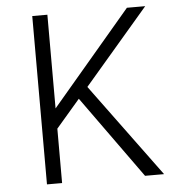

<svg xmlns="http://www.w3.org/2000/svg" viewBox="-51 -737 716 784"><g transform="rotate(-5 307.5 -345.0)"><path d="M110 0V-690H172V-306L498 -690H573L309 -382L590 0H512L270 -337L172 -223V0Z"/></g></svg>

Font: Radio Canada Light
Style: Regular
Weight: 300
Designer: Charles Daoud, Etienne Aubert Bonn, Alexandre Saumier Demers, Jacques Le Bailly
Foundry: Radio-Canada
Version: Version 2.104;gftools[0.9.28.dev5+ged2979d]